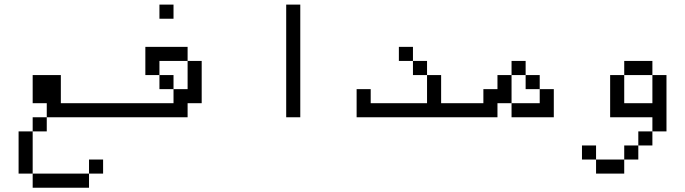

<svg xmlns="http://www.w3.org/2000/svg" viewBox="-20 -708 3040 852"><path d="M437.5 62.5V0H375V62.5H125V125H375V62.5ZM500 -187.5V-250H250Q250 -250 250 -375H125Q125 -375 125 -250H187.5V-187.5H125V-125H62.5V62.5H125V-125H187.5V-187.5Z M750 -625V-687.5H687.5V-625ZM812.5 -250H875V-437.5H812.5Q812.5 -437.5 812.5 -312.5H750V-250H500V-187.5H812.5ZM750 -312.5V-375H687.5V-312.5ZM687.5 -375V-437.5H812.5V-500H625Q625 -500 625 -375Z M1250 -687.5Q1250 -687.5 1250 -187.5H1312.5Q1312.5 -187.5 1312.5 -687.5Z M2000 -187.5V-250H1937.5Q1937.5 -250 1937.5 -375H1875Q1875 -375 1875 -250H1625V-312.5H1562.5Q1562.5 -312.5 1562.5 -187.5ZM1875 -375V-437.5H1812.5V-375ZM1812.5 -437.5V-500H1750V-437.5Z M2187.5 -250H2250V-187.5H2437.5Q2437.5 -187.5 2437.5 -312.5H2375V-250H2250Q2250 -250 2250 -375H2187.5V-312.5H2125V-250H2000V-187.5H2187.5ZM2375 -312.5V-375H2312.5V-312.5ZM2250 -375H2312.5V-437.5H2250Z M2625 0V62.5H2750V0ZM2625 0V-62.5H2562.5V0ZM2750 0H2812.5V-62.5H2750ZM2812.5 -62.5H2875V-125H2812.5ZM2875 -125H2937.5Q2937.5 -125 2937.5 -375H2875Q2875 -375 2875 -250H2750Q2750 -250 2750 -375H2687.5V-187.5H2875ZM2750 -375H2875V-437.5H2750Z"/></svg>

Font: CalcUnifontExMono
Style: Regular
Weight: 500
Version: Version 15.0.06